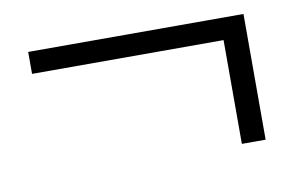

<svg xmlns="http://www.w3.org/2000/svg" viewBox="-42 -456 619 404"><g transform="rotate(-10 267.0 -254.5)"><path d="M446.3 -120.1V-341.8H37.1V-388.7H497.1V-120.1Z"/></g></svg>

Font: Gen Shin Gothic Light
Style: Regular
Weight: 200
Designer: [Source Han Sans]
Ryoko NISHIZUKA  (kana & ideographs); Paul D. Hunt (Latin, Greek & Cyrillic); Wenlong ZHANG  (bopomofo
Version: Version 1.002.20150607